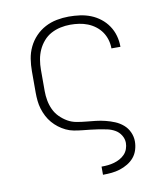

<svg xmlns="http://www.w3.org/2000/svg" viewBox="-83 -598 766 882"><g transform="rotate(-10 300.0 -156.5)"><path d="M326 215V177H327Q342 177 356.5 175.5Q371 174 385 170Q399 166 412 159Q425 152 435 141.5Q445 131 450 117Q455 103 455 89Q455 70 444.5 53Q434 36 417 26.5Q400 17 381 13Q362 9 343 6Q324 3 305 1Q286 -1 267 -3Q248 -5 229 -8.5Q210 -12 192.5 -20.5Q175 -29 160 -40.5Q145 -52 132.5 -66.5Q120 -81 111 -98.5Q102 -116 96.5 -134Q91 -152 89 -171.5Q87 -191 87 -210V-310Q87 -339 91.5 -367.5Q96 -396 108.5 -422Q121 -448 141 -469Q161 -490 186.5 -503.5Q212 -517 240.5 -522.5Q269 -528 297 -528Q323 -528 349 -524.5Q375 -521 399 -511.5Q423 -502 443.5 -486Q464 -470 478.5 -448.5Q493 -427 500 -402Q507 -377 507 -351V-350H465V-351Q465 -371 459 -391Q453 -411 441.5 -427.5Q430 -444 413.5 -456.5Q397 -469 378 -476.5Q359 -484 338.5 -487Q318 -490 297 -490Q274 -490 251 -485Q228 -480 207.5 -469Q187 -458 171.5 -440Q156 -422 146.5 -401Q137 -380 133 -356.5Q129 -333 129 -310V-210Q129 -188 133 -166Q137 -144 146.5 -123.5Q156 -103 172 -87Q188 -71 207 -60Q226 -49 248.5 -45Q271 -41 293 -39Q315 -37 337 -34.5Q359 -32 381 -26.5Q403 -21 423.5 -12.5Q444 -4 461 10.5Q478 25 487.5 46Q497 67 497 89Q497 109 491 128.5Q485 148 472.5 163Q460 178 442.5 188.5Q425 199 406 205Q387 211 367 213Q347 215 327 215Z"/></g></svg>

Font: Iosevka Extralight Extended
Style: Regular
Weight: 200
Width: 7
Monospace: yes
Designer: Belleve Invis
Foundry: Belleve Invis
Version: Version 32.5.0; ttfautohint (v1.8.4)